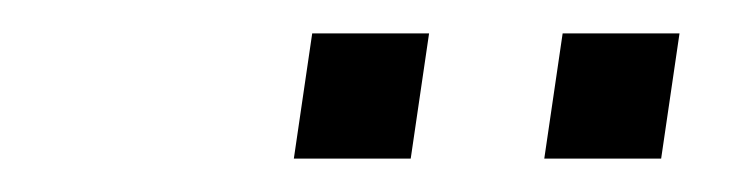

<svg xmlns="http://www.w3.org/2000/svg" viewBox="-20 -735 438 115"><path d="M156 -640 167 -715H237L226 -640ZM306 -640 317 -715H387L376 -640Z"/></svg>

Font: Plus Jakarta Sans ExtraLight
Style: Italic
Weight: 200
Italic angle: -8°
Designer: Gumpita Rahayu
Foundry: Tokotype
Version: Version 2.071; ttfautohint (v1.8.4.7-5d5b);gftools[0.9.29]